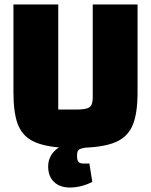

<svg xmlns="http://www.w3.org/2000/svg" viewBox="-20 -645 674 857"><path d="M594 -625V-234Q594 -141 573.5 -89.5Q553 -38 503.5 -14Q454 10 362 14L357 15Q337 18 330.5 24.5Q324 31 324 48V53Q324 71 330.5 78Q337 85 354 85H379L392 167Q342 192 292 192Q247 192 221 167Q195 142 195 98Q195 45 243 13Q163 6 119.5 -19Q76 -44 58 -94.5Q40 -145 40 -234V-625H240V-156H320Q365 -156 379.5 -166.5Q394 -177 394 -209V-625Z"/></svg>

Font: Changa ExtraBold
Style: Regular
Weight: 800
Designer: Eduardo Rodriguez Tunni
Foundry: Eduardo Rodriguez Tunni
Version: Version 2.002; ttfautohint (v1.5) -l 8 -r 50 -G 220 -x 14 -H